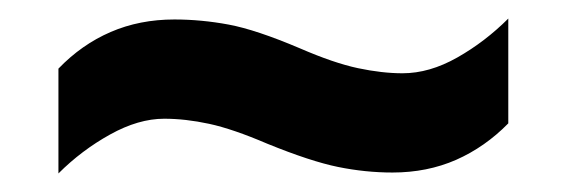

<svg xmlns="http://www.w3.org/2000/svg" viewBox="-20 -456 612 207"><path d="M268.3 -301Q231 -317 205.5 -322.5Q180 -328 157 -328Q129.3 -328 98.7 -311Q68 -294 43 -269V-382Q68 -408 99.3 -421.5Q130.5 -435 168 -435Q197 -435 226.5 -429.5Q256 -424 303.1 -404Q340 -388 366 -382.5Q392 -377 414 -377Q443 -377 473 -394Q503 -411 528 -436V-323Q503 -297.5 471.8 -283.7Q440.6 -270 403.1 -270Q374 -270 344.5 -276Q315 -282 268.3 -301Z"/></svg>

Font: Noto Sans Thaana
Style: Regular
Weight: 400
Designer: Monotype Design Team
Foundry: Monotype Imaging Inc.
Version: Version 2.001